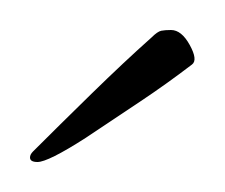

<svg xmlns="http://www.w3.org/2000/svg" viewBox="-20 -376 150 128"><path d="M5 -268Q0 -268 0 -271Q0 -273 2 -275Q19 -292 41 -313.5Q63 -335 81 -351Q85 -355 87.5 -355.5Q90 -356 94 -356Q101 -356 106.5 -346Q112 -336 108 -333Q91 -320 73 -308Q55 -296 37 -284Q12 -268 5 -268Z"/></svg>

Font: Allison
Style: Regular
Weight: 400
Designer: Robert E. Leuschke
Foundry: Robert E. Leuschke
Version: Version 1.010; ttfautohint (v1.8.3)